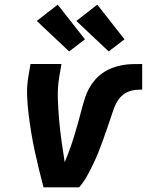

<svg xmlns="http://www.w3.org/2000/svg" viewBox="-20 -805 640 825"><path d="M167 0Q157 -38 147.5 -77Q138 -116 129.5 -155Q121 -194 114.5 -233.5Q108 -273 103 -313Q98 -353 96.5 -394.5Q95 -436 102 -477L111 -530H244L235 -477Q227 -430 228.5 -383Q230 -336 234 -290Q238 -244 244.5 -198.5Q251 -153 258 -108Q282 -165 299.5 -223Q317 -281 332 -339V-340Q338 -361 344.5 -382.5Q351 -404 362 -424Q373 -444 388 -461.5Q403 -479 422 -492Q441 -505 462 -513Q483 -521 505 -525Q527 -529 548 -529.5Q569 -530 591 -530V-420Q576 -420 560.5 -418.5Q545 -417 530 -410.5Q515 -404 503 -393Q491 -382 483 -368Q475 -354 469.5 -339Q464 -324 459 -309V-308Q450 -282 441 -255.5Q432 -229 422.5 -202.5Q413 -176 402.5 -150Q392 -124 379.5 -98Q367 -72 353 -47Q339 -22 320 0ZM447 -584 308 -715 398 -785 515 -636ZM277 -584 138 -715 228 -785 345 -636Z"/></svg>

Font: Iosevka Curly XBdExObl
Style: Regular
Weight: 800
Width: 7
Italic angle: -9°
Monospace: yes
Designer: Belleve Invis
Foundry: Belleve Invis
Version: Version 11.1.0; ttfautohint (v1.8.3)